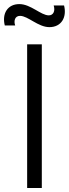

<svg xmlns="http://www.w3.org/2000/svg" viewBox="-56 -942 345 962"><path d="M80 0H153.5V-720H80ZM-32 -814.5H20C12 -837.5 18.5 -862.5 44.5 -862.5C84 -862.5 135 -806 191.5 -806C251.5 -806 280 -855.5 265 -914.5H213C221.5 -888 212 -865 188.5 -865C149 -865 98 -921.5 41 -921.5C-18 -921.5 -47 -874 -32 -814.5Z"/></svg>

Font: Eudonet
Style: Regular
Weight: 400
Designer: Mikhail Sharanda
Foundry: Mikhail Sharanda
Version: Version 4.503;Glyphs 3.1.2 (3151)